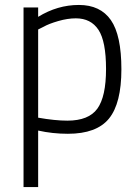

<svg xmlns="http://www.w3.org/2000/svg" viewBox="-20 -530 563 775"><path d="M75 225V-500H134V-462Q212 -510 298.5 -510Q385 -510 427.5 -449Q470 -388 470 -250.5Q470 -113 420 -51.5Q370 10 254 10Q192 10 134 -3V225ZM286 -456Q253 -456 215 -445Q177 -434 156 -422L134 -411V-55Q202 -43 252 -43Q338 -43 373 -91.5Q408 -140 408 -251.5Q408 -363 377.5 -409.5Q347 -456 286 -456Z"/></svg>

Font: Titillium Web
Style: Light
Weight: 300
Version: Version 1.001;PS 57.000;hotconv 1.0.70;makeotf.lib2.5.55311